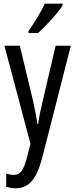

<svg xmlns="http://www.w3.org/2000/svg" viewBox="-20 -786 410 1046"><path d="M88 -537 161 -233Q178 -151 184 -111H188Q195 -164 212 -233L283 -537H366L208 81Q185 165 151.5 202.5Q118 240 64 240Q43 240 14 232V160Q37 167 53 167Q82 167 98 145Q114 123 129 65L146 -3L4 -537ZM321 -757Q303 -727 261.5 -681Q220 -635 187 -606H135V-617Q193 -699 224 -766H321Z"/></svg>

Font: Noto Sans UI Cond
Style: Regular
Weight: 400
Width: 3
Designer: Monotype Design Team
Foundry: Monotype Imaging Inc.
Version: Version 1.001